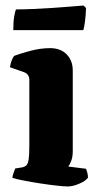

<svg xmlns="http://www.w3.org/2000/svg" viewBox="-20 -674 364 694"><path d="M225 0Q213 0 185.5 -3Q158 -6 125.5 -11Q93 -16 65 -21.5Q37 -27 25 -31Q25 -38 28.5 -47.5Q32 -57 35 -65L60 -69Q70 -71 75.5 -76.5Q81 -82 83.5 -97.5Q86 -113 86 -147V-385Q86 -406 67 -413L16 -431Q18 -443 21.5 -453.5Q25 -464 31 -472Q49 -479 87 -489.5Q125 -500 161 -500Q199 -500 221 -477.5Q243 -455 243 -419V-128Q243 -106 237 -91.5Q231 -77 227 -72L291 -64Q293 -59 295.5 -50Q298 -41 298 -32Q290 -20 266.5 -10Q243 0 225 0ZM28 -565Q28 -596 31.5 -615.5Q35 -635 38 -640Q64 -640 99.5 -641.5Q135 -643 172 -645.5Q209 -648 238.5 -650.5Q268 -653 282 -654L291 -645Q290 -617 287 -595Q284 -573 281 -565Z"/></svg>

Font: Texturina ExtraBold
Style: Regular
Weight: 800
Designer: Guillermo Torres Carreño
Foundry: Omnibus-Type
Version: Version 1.002; ttfautohint (v1.8.3)